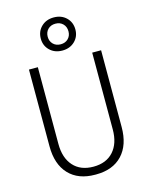

<svg xmlns="http://www.w3.org/2000/svg" viewBox="-138 -1030 875 1126"><g transform="rotate(-15 300.0 -467.0)"><path d="M297 10Q195 10 138 -50.5Q81 -111 81 -220V-686H135V-220Q135 -135 178.5 -86.5Q222 -38 300 -38Q378 -38 421.5 -86.5Q465 -135 465 -220V-686H519V-220Q519 -111 462 -50.5Q405 10 303 10ZM300 -743Q254 -743 224.5 -771.5Q195 -800 195 -843Q195 -887 224.5 -915.5Q254 -944 300 -944Q346 -944 375.5 -915.5Q405 -887 405 -843Q405 -800 375.5 -771.5Q346 -743 300 -743ZM300 -781Q328 -781 345.5 -798.5Q363 -816 363 -843Q363 -871 345.5 -888.5Q328 -906 300 -906Q272 -906 254.5 -888.5Q237 -871 237 -843Q237 -816 254.5 -798.5Q272 -781 300 -781Z"/></g></svg>

Font: Chivo Mono Medium Thin
Style: Regular
Weight: 250
Monospace: yes
Version: Version 1.008